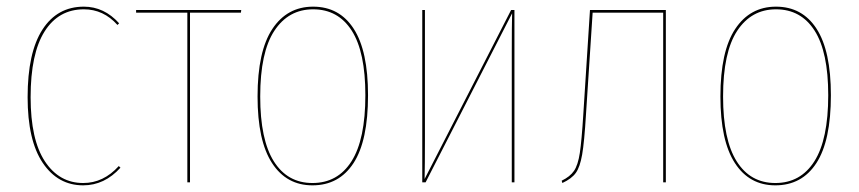

<svg xmlns="http://www.w3.org/2000/svg" viewBox="-20 -548 2580 577"><path d="M338 -478 333 -473Q291 -520 232 -520Q156 -520 114 -453.5Q72 -387 72 -256Q72 -128 115 -63Q158 2 230 2Q291 2 337 -49L342 -44Q294 9 230 9Q154 9 108.5 -58.5Q63 -126 63 -256Q63 -390 107.5 -459Q152 -528 232 -528Q293 -528 338 -478Z M704 -510H551V0H543V-510H389V-518H705Z M1086 -262Q1086 -125 1042.5 -58Q999 9 919 9Q841 9 797.5 -58Q754 -125 754 -258Q754 -394 798.5 -461Q843 -528 921 -528Q1000 -528 1043 -461.5Q1086 -395 1086 -262ZM762 -258Q762 -128 803 -63Q844 2 919 2Q995 2 1036.5 -63.5Q1078 -129 1078 -262Q1078 -392 1037 -456Q996 -520 921 -520Q847 -520 804.5 -455.5Q762 -391 762 -258Z M1526 0H1518V-394Q1518 -470 1519 -508L1259 0H1249V-518H1257V-129Q1257 -51 1256 -10L1516 -518H1526Z M1981 -518V0H1973V-510H1761L1741 -204Q1736 -121 1729.5 -83.5Q1723 -46 1710.5 -28.5Q1698 -11 1670 2L1668 -5Q1693 -17 1705 -34.5Q1717 -52 1722.5 -88.5Q1728 -125 1733 -205L1753 -518Z M2477 -262Q2477 -125 2433.5 -58Q2390 9 2310 9Q2232 9 2188.5 -58Q2145 -125 2145 -258Q2145 -394 2189.5 -461Q2234 -528 2312 -528Q2391 -528 2434 -461.5Q2477 -395 2477 -262ZM2153 -258Q2153 -128 2194 -63Q2235 2 2310 2Q2386 2 2427.5 -63.5Q2469 -129 2469 -262Q2469 -392 2428 -456Q2387 -520 2312 -520Q2238 -520 2195.5 -455.5Q2153 -391 2153 -258Z"/></svg>

Font: Fira Sans Compressed Eight
Style: Regular
Weight: 100
Width: 1
Designer: bBox Type GmbH & Carrois Corporate GbR & Edenspiekermann AG
Foundry: bBox Type GmbH & Carrois Corporate GbR & Edenspiekermann AG
Version: Version 4.301